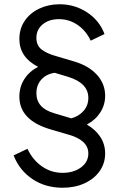

<svg xmlns="http://www.w3.org/2000/svg" viewBox="-20 -777 569 902"><path d="M44 -47 109 -78Q134 -25 177.5 5Q221 35 274 35Q326 35 360.5 9.5Q395 -16 395 -56Q395 -119 300 -145L218 -169Q71 -212 71 -323Q71 -369 94.5 -405.5Q118 -442 159 -463Q71 -508 71 -594Q71 -642 96 -679Q121 -716 164.5 -736.5Q208 -757 260 -757Q331 -757 389 -719Q447 -681 471 -617L406 -586Q384 -633 344.5 -660Q305 -687 257 -687Q210 -687 180.5 -662.5Q151 -638 151 -600Q151 -563 175.5 -544.5Q200 -526 235 -516L329 -488Q397 -468 435.5 -425.5Q474 -383 474 -327Q474 -284 451 -248.5Q428 -213 388 -192Q429 -168 451.5 -133.5Q474 -99 474 -56Q474 -10 448.5 26.5Q423 63 377.5 84Q332 105 274 105Q193 105 132 64Q71 23 44 -47ZM235 -245 315 -221Q351 -231 373 -256.5Q395 -282 395 -317Q395 -387 300 -416L237 -435Q197 -429 174 -403Q151 -377 151 -339Q151 -269 235 -245Z"/></svg>

Font: Evergrow Sans 
Style: Regular
Weight: 400
Foundry: 10Web
Version: Version 1.000